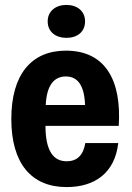

<svg xmlns="http://www.w3.org/2000/svg" viewBox="-20 -751 538 781"><path d="M250 -597C294 -597 326 -621 326 -664C326 -706 294 -731 250 -731C207 -731 174 -706 174 -664C174 -621 207 -597 250 -597ZM251 10C365 10 447 -47 461 -169H327C319 -121 295 -95 251 -95C198 -95 165 -136 165 -239H463C475 -425 408 -545 248 -545C107 -545 26 -447 26 -267C26 -87 107 10 251 10ZM248 -440C293 -440 323 -408 326 -324H166C170 -406 201 -440 248 -440Z"/></svg>

Font: Mona Sans SemiCondensed
Style: Bold
Weight: 700
Width: 4
Designer: Deni Anggara
Foundry: GitHub
Version: Version 2.000